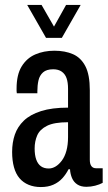

<svg xmlns="http://www.w3.org/2000/svg" viewBox="-20 -744 438 776"><path d="M145 12Q118 12 96 3Q74 -6 59 -23.5Q44 -41 36.5 -68Q29 -95 29 -130Q29 -168 40 -200Q51 -232 76.5 -256.5Q102 -281 146 -295Q190 -309 255 -309V-385Q255 -411 249 -428Q243 -445 229.5 -454.5Q216 -464 195 -464Q168 -464 154 -451.5Q140 -439 135.5 -419Q131 -399 131 -375V-367H48Q47 -371 47 -376Q47 -381 47 -386Q47 -442 67.5 -475.5Q88 -509 122.5 -524Q157 -539 200 -539Q243 -539 275 -525Q307 -511 325 -476.5Q343 -442 343 -379V-98Q343 -81 349.5 -72.5Q356 -64 368 -64H395V-5Q382 2 364.5 6.5Q347 11 329 11Q307 11 292.5 1.5Q278 -8 271 -24.5Q264 -41 263 -60H257Q247 -40 232 -23.5Q217 -7 195.5 2.5Q174 12 145 12ZM177 -63Q191 -63 204.5 -71Q218 -79 230 -95Q242 -111 248.5 -135Q255 -159 255 -190V-250Q199 -250 170 -235.5Q141 -221 130.5 -197Q120 -173 120 -144Q120 -117 126.5 -99Q133 -81 145.5 -72Q158 -63 177 -63ZM90 -724H148L218 -602H179L247 -724H306L230 -591H166Z"/></svg>

Font: Archivo ExtraCondensed Medium
Style: Regular
Weight: 500
Width: 2
Designer: Hector Gatti
Foundry: Omnibus-Type
Version: Version 2.001